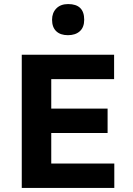

<svg xmlns="http://www.w3.org/2000/svg" viewBox="-20 -924 654 944"><path d="M87 -655H232V0H87ZM98 -535V-655H541V-535ZM98 0V-120H542V0ZM98 -270V-390H509V-270ZM314 -751Q277 -751 256.5 -770.5Q236 -790 236 -827Q236 -861 257 -882.5Q278 -904 315 -904Q394 -904 394 -827Q394 -790 372.5 -770.5Q351 -751 314 -751Z"/></svg>

Font: Intel One Mono Light
Style: Regular
Weight: 300
Monospace: yes
Designer: Fred Shallcrass
Foundry: Frere-Jones Type LLC
Version: Version 1.004